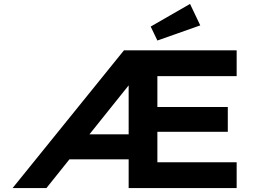

<svg xmlns="http://www.w3.org/2000/svg" viewBox="-20 -956 1334 976"><path d="M44 0 610 -700H1183V-569H780V-412H1138V-286H780V-131H1183V0H634V-146H317L416 -273H634V-568L662 -557L216 0ZM780 -750 746 -821 946 -936 998 -827Z"/></svg>

Font: Lexend Giga SemiBold
Style: Regular
Weight: 600
Designer: Bonnie Shaver-Troup, Thomas Jockin
Foundry: Lexend
Version: Version 1.007